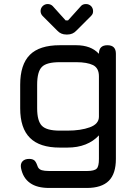

<svg xmlns="http://www.w3.org/2000/svg" viewBox="-20 -731 688 951"><path d="M216 -711C206.5 -711 198.5 -707.5 191.5 -701C184.5 -694 181 -685.5 181 -676C181 -676 181 -676 181 -676C181 -671.5 182 -667.5 183.5 -663.5C185 -659.5 187.5 -655.5 191 -652C191 -652 264 -579 264 -579C264 -579 264 -579 264 -579C275.5 -566.5 290.5 -560 308 -560C308 -560 314 -560 314 -560C314 -560 314 -560 314 -560C331.5 -560 346.5 -566.5 358 -579C358 -579 431 -652 431 -652C431 -652 431 -652 431 -652C434.5 -655.5 437.5 -659.5 439 -663.5C440.5 -667.5 441 -671.5 441 -676C441 -676 441 -676 441 -676C441 -685.5 437.5 -694 431 -701C424 -707.5 415.5 -711 406 -711C406 -711 406 -711 406 -711C395 -711 386.5 -707.5 381 -701C381 -701 317 -630 317 -630C317 -630 305 -630 305 -630C305 -630 241 -701 241 -701C241 -701 241 -701 241 -701C234.5 -707.5 226 -711 216 -711C216 -711 216 -711 216 -711ZM410 200C410 200 410 200 410 200C459 200 495.5 188 519 164.5C542.5 141 554 105 554 56C554 56 554 -465 554 -465C554 -465 554 -465 554 -465C554 -493 540 -507 512 -507C512 -507 512 -507 512 -507C484 -507 470 -493 470 -465C470 -465 470 -464.5 470 -464.5C470 -464.5 470 -464.5 470 -464.5C456.5 -479 440.5 -489.5 422 -496.5C403 -503.5 381.5 -507 358 -507C358 -507 276 -507 276 -507C276 -507 276 -507 276 -507C209 -507 159.5 -491 128 -459.5C96 -427.5 80 -378 80 -311C80 -311 80 -195 80 -195C80 -195 80 -195 80 -195C80 -129 96 -80 128.5 -48C160.5 -16 209.5 0 276 0C276 0 314 0 314 0C314 0 314 0 314 0C347 0 377 -5 403.5 -15.5C430 -26 452 -41 470 -60.5C470 -60.5 470 56 470 56C470 56 470 56 470 56C470 80.5 466.5 96.5 459 104C451.5 112 435 116 410 116C410 116 224 116 224 116C224 116 224 116 224 116C207.5 116 195.5 114.5 187 112C178.5 109.5 172 104.5 168 97C168 97 168 97 168 97C163.5 83.5 158.5 73 153 66C147 59.5 137.5 56 125 56C125 56 125 56 125 56C110 56 99 60 91.5 68C84 76 81.5 87 84 101C84 101 84 101 84 101C90.5 134.5 105.5 159 129 175.5C152 192 183.5 200 224 200C224 200 410 200 410 200ZM276 -84C232.5 -84 203 -92 187.5 -108C172 -123.5 164 -152.5 164 -195C164 -195 164 -311 164 -311C164 -311 164 -311 164 -311C164 -355 172 -384.5 188 -400C203.5 -415.5 233 -423 276 -423C276 -423 358 -423 358 -423C358 -423 358 -423 358 -423C393.5 -423 421.5 -418 441 -408.5C460.5 -398.5 470 -380 470 -353C470 -353 470 -153 470 -153C470 -153 470 -153 470 -153C470 -129 455 -111.5 425 -100.5C395 -89.5 358 -84 314 -84C314 -84 276 -84 276 -84C276 -84 276 -84 276 -84Z"/></svg>

Font: Jura-Fortis-Bold
Style: Bold
Weight: 500
Designer: Daniel Johnson, Alexei Vanyashin, Mirko Velimirovic
Foundry: Daniel Johnson
Version: ""